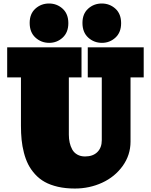

<svg xmlns="http://www.w3.org/2000/svg" viewBox="-20 -1062 862 1096"><path d="M725.1 -253.9Q725.1 -176.8 680.2 -114.5Q635.3 -52.2 563 -19Q490.7 14.2 407.2 14.2Q354 14.2 310.5 4.2Q267.1 -5.9 235.6 -23.4Q204.1 -41 180.2 -67.4Q156.2 -93.8 141.1 -123.5Q126 -153.3 116.5 -190.4Q106.9 -227.5 103.3 -264.2Q99.6 -300.8 99.6 -343.8V-620.1H21V-792H445.3V-620.1H373V-293Q373 -269 377.7 -248Q382.3 -227.1 392.3 -208.7Q402.3 -190.4 421.1 -179.7Q439.9 -168.9 465.3 -168.9Q510.3 -168.9 535.6 -193.8Q561 -218.8 561 -261.7V-620.1H481V-792H800.3V-620.1H725.1ZM370.1 -929.7Q370.1 -877 337.6 -847.2Q305.2 -817.4 260.7 -817.4Q215.3 -817.4 182.4 -847.4Q149.4 -877.4 149.4 -931.2Q149.4 -983.4 182.1 -1012.7Q214.8 -1042 259.8 -1042Q304.7 -1042 337.4 -1012.5Q370.1 -982.9 370.1 -929.7ZM671.4 -929.7Q671.4 -877 638.9 -847.2Q606.4 -817.4 562 -817.4Q516.6 -817.4 483.6 -847.4Q450.7 -877.4 450.7 -931.2Q450.7 -983.4 483.4 -1012.7Q516.1 -1042 561 -1042Q606 -1042 638.7 -1012.5Q671.4 -982.9 671.4 -929.7Z"/></svg>

Font: Bevan
Style: Regular
Weight: 400
Foundry: vernon adams
Version: Version 1.000